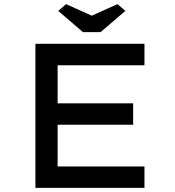

<svg xmlns="http://www.w3.org/2000/svg" viewBox="-20 -913 852 933"><path d="M152 0V-700H682V-596H260V-104H682V0ZM207 -307V-411H627V-307ZM383 -757 263 -860 301 -893 441 -830H411L551 -893L589 -860L469 -757Z"/></svg>

Font: Lexend Mega
Style: Regular
Weight: 400
Designer: Bonnie Shaver-Troup, Thomas Jockin
Foundry: Lexend
Version: Version 1.007